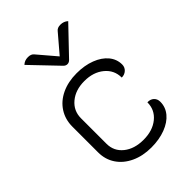

<svg xmlns="http://www.w3.org/2000/svg" viewBox="-216 -834 943 943"><g transform="rotate(-45 255.5 -362.5)"><path d="M67 -159V-338Q67 -388 92 -427Q117 -466 162.5 -487.5Q208 -509 267 -509Q322 -509 365 -492.5Q408 -476 432 -447Q456 -418 456 -381Q456 -362 442.5 -349.5Q429 -337 409 -337Q409 -389 369 -422Q329 -455 267 -455Q205 -455 165.5 -422Q126 -389 126 -337V-160Q126 -109 165.5 -77Q205 -45 269 -45Q332 -45 372 -77.5Q412 -110 412 -162Q433 -163 446 -151Q459 -139 459 -119Q459 -82 435 -53Q411 -24 367.5 -7.5Q324 9 269 9Q210 9 164 -12.5Q118 -34 92.5 -72Q67 -110 67 -159ZM348 -721Q358 -734 379 -734Q403 -734 419 -719L287 -581Q278 -572 267 -572Q256 -572 247 -581L115 -719Q130 -734 154 -734Q176 -734 186 -721L267 -626Z"/></g></svg>

Font: K2D ExtraLight
Style: Regular
Weight: 275
Designer: Katatrad Aksorn Co.,Ltd.
Foundry: Cadson Demak Co.,Ltd.
Version: Version 1.000; ttfautohint (v1.6)